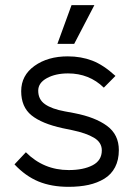

<svg xmlns="http://www.w3.org/2000/svg" viewBox="-20 -703 520 743"><path d="M245.1 20Q179.2 20 128.9 -0.7Q78.6 -21.5 36.1 -66.9L80.1 -113.8Q148.9 -44.9 246.1 -44.9Q302.7 -44.9 338.4 -63.5Q374 -82 374 -121.1Q374 -151.9 343.8 -169.9Q313.5 -188 259.8 -199.2L222.2 -207Q141.6 -224.6 101.8 -256.8Q62 -289.1 62 -350.1Q62 -411.1 113.5 -448Q165 -484.9 242.2 -484.9Q293.5 -484.9 336.7 -468.5Q379.9 -452.1 426.8 -409.2L381.8 -363.8Q325.2 -418.9 243.2 -418.9Q194.8 -418.9 161.4 -400.6Q127.9 -382.3 127.9 -352.1Q127.9 -317.9 154.3 -299.6Q180.7 -281.2 231 -272L268.1 -265.1Q348.6 -249.5 394.3 -215.8Q439.9 -182.1 439.9 -122.1Q439.9 -84 425.3 -55.9Q410.6 -27.8 383.8 -11.5Q356.9 4.9 322.5 12.5Q288.1 20 245.1 20ZM202.1 -533.2 256.8 -683.1H345.2L267.1 -533.2Z"/></svg>

Font: Kreadon
Style: Regular
Weight: 400
Designer: kohakuno
Foundry: StudioGnu
Version: Version 1.000;Glyphs 3.1.2 (3151)